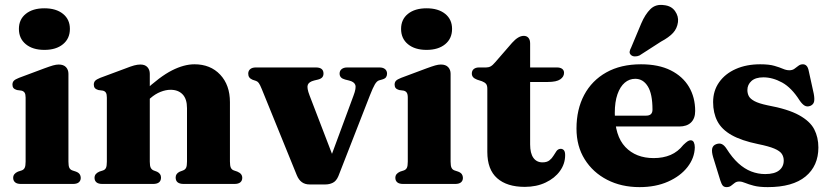

<svg xmlns="http://www.w3.org/2000/svg" viewBox="-20 -754 3408 787"><path d="M260.5 -451.5V-91.5Q260.5 -74 264.2 -66.2Q268 -58.5 276.5 -55.5L291.5 -50.5Q302 -46.5 306.5 -40Q311 -33.5 311 -25Q311 -13.5 303.2 -6.8Q295.5 0 279 0H66Q49.5 0 41.8 -6.8Q34 -13.5 34 -25Q34 -33.5 38.8 -39.8Q43.5 -46 53.5 -50.5L69 -55.5Q77.5 -58.5 81.2 -66.2Q85 -74 85 -91.5V-354Q85 -368 80.8 -374.2Q76.5 -380.5 68 -382.5L49.5 -385Q39.5 -388 35.2 -393.2Q31 -398.5 31 -407Q31 -417 36.8 -423Q42.5 -429 58 -435L161 -473.5Q184 -482 197.2 -485.8Q210.5 -489.5 220.5 -489.5Q240.5 -489.5 250.5 -478.8Q260.5 -468 260.5 -451.5ZM162 -549.5Q114 -549.5 85.8 -572.8Q57.5 -596 57.5 -635.5Q57.5 -674.5 85.8 -697.2Q114 -720 162 -720Q210 -720 238.2 -697.2Q266.5 -674.5 266.5 -635.5Q266.5 -596 238.2 -572.8Q210 -549.5 162 -549.5Z M594 -451.5V-91.5Q594 -74 597.8 -66.5Q601.5 -59 609.5 -55.5L624 -50Q640 -42 640 -26.5Q640 0 607.5 0H399.5Q383 0 375.2 -6.8Q367.5 -13.5 367.5 -25Q367.5 -33.5 372.2 -39.8Q377 -46 387 -50.5L402.5 -55.5Q411 -58.5 414.5 -66.2Q418 -74 418 -91.5V-354Q418 -368 414 -374.2Q410 -380.5 401.5 -382.5L383 -385Q373 -388 368.8 -393.2Q364.5 -398.5 364.5 -407Q364.5 -417 370.2 -423Q376 -429 391 -435L494.5 -473.5Q516 -482 529.8 -485.8Q543.5 -489.5 555.5 -489.5Q574.5 -489.5 584.2 -478.8Q594 -468 594 -451.5ZM577.5 -335 551.5 -362.5 568.5 -378Q635.5 -440.5 685 -465.5Q734.5 -490.5 777 -490.5Q842.5 -490.5 882.5 -448Q922.5 -405.5 922.5 -335.5V-92Q922.5 -74.5 926.2 -66.5Q930 -58.5 938.5 -55.5L953 -50.5Q963.5 -46 968.2 -39.8Q973 -33.5 973 -25Q973 -13.5 965.2 -6.8Q957.5 0 940.5 0H733Q700 0 700 -26.5Q700 -42 716 -50L730.5 -55.5Q739.5 -59 743 -66.8Q746.5 -74.5 746.5 -92V-310.5Q746.5 -348.5 728.5 -367.2Q710.5 -386 679 -386Q660 -386 638.2 -377.5Q616.5 -369 596.5 -351.5Z M1314.5 2H1248.5Q1230.5 2 1217.5 -7.2Q1204.5 -16.5 1196.5 -36L1053 -389Q1045.5 -407.5 1040.5 -414Q1035.5 -420.5 1029 -422.5L1015.5 -427Q1006 -431 1001.8 -437Q997.5 -443 997.5 -452Q997.5 -464 1005.8 -470.8Q1014 -477.5 1028.5 -477.5H1275Q1306 -477.5 1306 -452.5Q1306 -443 1300.8 -437Q1295.5 -431 1284 -428L1267.5 -424Q1246 -418.5 1241.5 -406Q1237 -393.5 1249 -362.5L1356.5 -82.5L1317 -59L1429 -362Q1441 -393.5 1436.2 -406.2Q1431.5 -419 1410.5 -424L1394.5 -428Q1383 -431 1377.5 -437Q1372 -443 1372 -452.5Q1372 -464 1380.5 -470.8Q1389 -477.5 1403 -477.5H1535.5Q1550 -477.5 1558.2 -470.8Q1566.5 -464 1566.5 -452Q1566.5 -444 1562.5 -437.8Q1558.5 -431.5 1546 -428L1533.5 -424.5Q1524.5 -421.5 1516.5 -408Q1508.5 -394.5 1496 -362.5L1367 -32Q1358.5 -12 1344.5 -5Q1330.5 2 1314.5 2Z M1827 -451.5V-91.5Q1827 -74 1830.8 -66.2Q1834.5 -58.5 1843 -55.5L1858 -50.5Q1868.5 -46.5 1873 -40Q1877.5 -33.5 1877.5 -25Q1877.5 -13.5 1869.8 -6.8Q1862 0 1845.5 0H1632.5Q1616 0 1608.2 -6.8Q1600.5 -13.5 1600.5 -25Q1600.5 -33.5 1605.2 -39.8Q1610 -46 1620 -50.5L1635.5 -55.5Q1644 -58.5 1647.8 -66.2Q1651.5 -74 1651.5 -91.5V-354Q1651.5 -368 1647.2 -374.2Q1643 -380.5 1634.5 -382.5L1616 -385Q1606 -388 1601.8 -393.2Q1597.5 -398.5 1597.5 -407Q1597.5 -417 1603.2 -423Q1609 -429 1624.5 -435L1727.5 -473.5Q1750.5 -482 1763.8 -485.8Q1777 -489.5 1787 -489.5Q1807 -489.5 1817 -478.8Q1827 -468 1827 -451.5ZM1728.5 -549.5Q1680.5 -549.5 1652.2 -572.8Q1624 -596 1624 -635.5Q1624 -674.5 1652.2 -697.2Q1680.5 -720 1728.5 -720Q1776.5 -720 1804.8 -697.2Q1833 -674.5 1833 -635.5Q1833 -596 1804.8 -572.8Q1776.5 -549.5 1728.5 -549.5Z M1955.5 -421 1935.5 -427.5Q1924 -432 1919 -438Q1914 -444 1914 -452.5Q1914 -464.5 1922 -471Q1930 -477.5 1943.5 -477.5H1972.5Q1983 -477.5 1991.2 -482Q1999.5 -486.5 2010 -499L2079 -578.5Q2092 -593 2103.8 -600Q2115.5 -607 2127 -607Q2139 -607 2146 -599Q2153 -591 2153 -576V-162Q2153 -126 2166.2 -107.2Q2179.5 -88.5 2203.5 -88.5Q2222 -88.5 2232.2 -96.8Q2242.5 -105 2248.8 -115.8Q2255 -126.5 2261.2 -135Q2267.5 -143.5 2278 -144Q2286.5 -144 2291.5 -138Q2296.5 -132 2296.5 -118Q2296.5 -82.5 2275.2 -53Q2254 -23.5 2216.5 -5.8Q2179 12 2131 12Q2058 12 2017.8 -23.5Q1977.5 -59 1977.5 -131.5V-390Q1977.5 -404 1972.2 -410.2Q1967 -416.5 1955.5 -421ZM2089 -418V-477.5H2263Q2276.5 -477.5 2284.2 -471.8Q2292 -466 2292 -455.5Q2292 -439.5 2276.5 -428.8Q2261 -418 2225.5 -418Z M2829.5 -299Q2829.5 -268.5 2812.5 -252Q2795.5 -235.5 2764 -235.5H2459.5V-280H2628.5Q2654.5 -280 2654.5 -304.5Q2654.5 -369.5 2635.2 -400.2Q2616 -431 2584 -431Q2559.5 -431 2540.8 -415Q2522 -399 2511 -367.8Q2500 -336.5 2500 -291Q2500 -197 2543.2 -151.5Q2586.5 -106 2659.5 -106Q2698.5 -106 2728.8 -119Q2759 -132 2781 -160Q2792.5 -171 2798.8 -175Q2805 -179 2811 -179Q2820 -179 2824 -170.5Q2828 -162 2828 -150Q2827 -106.5 2798 -69.2Q2769 -32 2718.2 -9.5Q2667.5 13 2601.5 13Q2527 13 2468.8 -17Q2410.5 -47 2376.8 -100.8Q2343 -154.5 2343 -227Q2343 -305.5 2374.5 -364.8Q2406 -424 2465.2 -457.2Q2524.5 -490.5 2607.5 -490.5Q2679.5 -490.5 2729 -465.8Q2778.5 -441 2804 -398Q2829.5 -355 2829.5 -299ZM2608.5 -658Q2624.5 -695.5 2646.2 -716.8Q2668 -738 2701.5 -733Q2732 -730 2747 -708.5Q2762 -687 2759 -663.5Q2755.5 -637 2738.5 -618.8Q2721.5 -600.5 2689.5 -583.5L2601 -526.5Q2592 -522.5 2582.2 -522.8Q2572.5 -523 2566.5 -528.5Q2559.5 -535 2561 -543Q2562.5 -551 2567 -559Z M3109 -437Q3077 -437 3060.2 -422Q3043.5 -407 3043.5 -385Q3043.5 -371.5 3049.2 -360.2Q3055 -349 3072.5 -339.5Q3090 -330 3125.5 -322.5Q3210 -307 3255.2 -282Q3300.5 -257 3317.5 -224Q3334.5 -191 3334.5 -149.5Q3334.5 -74 3281.8 -30.5Q3229 13 3127 13Q3091.5 13 3069.8 7.2Q3048 1.5 3034.5 -4.2Q3021 -10 3010 -10Q2999 -10 2991.5 -4.2Q2984 1.5 2976.8 7.2Q2969.5 13 2958.5 13Q2948 13 2942.8 7Q2937.5 1 2932.5 -14.5L2903 -110Q2896.5 -132 2899.2 -145Q2902 -158 2915.5 -163Q2929 -168 2939 -163.2Q2949 -158.5 2958 -144.5Q2981 -108 3006.2 -85Q3031.5 -62 3059.2 -51.2Q3087 -40.5 3116.5 -40.5Q3154.5 -40.5 3173.5 -55.5Q3192.5 -70.5 3192.5 -96Q3192.5 -111 3184.8 -123Q3177 -135 3154.2 -144.8Q3131.5 -154.5 3087 -163.5Q3019 -177.5 2978.5 -200.5Q2938 -223.5 2920.5 -257.2Q2903 -291 2903 -335.5Q2903 -382 2927.8 -417Q2952.5 -452 2996 -471.2Q3039.5 -490.5 3096 -490.5Q3132.5 -490.5 3154 -484.2Q3175.5 -478 3189.2 -472Q3203 -466 3215.5 -466Q3228 -466 3236.2 -472Q3244.5 -478 3252.5 -484.2Q3260.5 -490.5 3271 -490.5Q3280 -490.5 3286.2 -484Q3292.5 -477.5 3295.5 -461L3315.5 -370Q3319.5 -348.5 3316.8 -337Q3314 -325.5 3301.5 -320Q3288.5 -315 3278.2 -321Q3268 -327 3257.5 -342.5Q3224.5 -394.5 3185.8 -415.8Q3147 -437 3109 -437Z"/></svg>

Font: Fraunces
Style: Bold
Weight: 700
Version: Version 1.000;[b76b70a41]